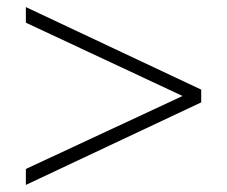

<svg xmlns="http://www.w3.org/2000/svg" viewBox="-20 -558 640 542"><path d="M53 -36V-81L519 -298V-276L53 -494V-538L548 -305V-269Z"/></svg>

Font: Mulish ExtraLight ExtraLight
Style: Regular
Weight: 250
Version: Version 3.603